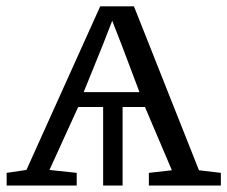

<svg xmlns="http://www.w3.org/2000/svg" viewBox="-22 -572 700 592"><path d="M-1.5 0V-39L59.5 -48L287 -552.5H391L591.5 -47L659 -39V0H437V-39L508 -47L425 -242H356V0H296V-242H219L130.5 -48L214.5 -39V0ZM236 -288H408L353.5 -432.5L324 -508L294 -431Z"/></svg>

Font: Merriweather 24pt Light
Style: Regular
Weight: 300
Designer: Eben Sorkin
Foundry: Eben Sorkin
Version: Version 2.100